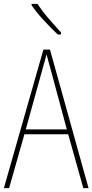

<svg xmlns="http://www.w3.org/2000/svg" viewBox="-20 -971 477 991"><path d="M410 0 332 -278H106L27 0H0L204 -715H238L437 0ZM243 -607Q237 -629 231.5 -648.5Q226 -668 220 -691Q215 -669 209 -649.5Q203 -630 197 -606L113 -303H325ZM174 -951Q199 -912 232 -874Q265 -836 295 -803V-793H278Q246 -823 207 -865Q168 -907 143 -944V-951Z"/></svg>

Font: Noto Sans Devanagari UI Condensed Thin
Style: Regular
Weight: 100
Width: 3
Designer: Jelle Bosma - Monotype Design Team
Foundry: Monotype Imaging Inc.
Version: Version 2.004; ttfautohint (v1.8.4.7-5d5b)